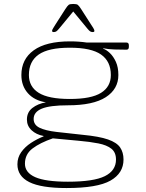

<svg xmlns="http://www.w3.org/2000/svg" viewBox="-20 -738 740 970"><path d="M316 212Q188 212 128 182Q68 152 68 92Q68 58 87 31Q106 4 136.5 -16Q167 -36 200 -49V-51Q163 -58 139.5 -80Q116 -102 116 -134Q116 -171 143.5 -192.5Q171 -214 212 -221Q154 -230 121 -267Q88 -304 88 -359Q88 -439 150.5 -484Q213 -529 334 -529Q379 -529 419 -523H619Q631 -523 631 -509V-501Q631 -487 619 -487Q589 -487 558.5 -488Q528 -489 502 -494L501 -492Q517 -487 535 -470Q553 -453 565.5 -425.5Q578 -398 578 -359Q578 -288 514.5 -247Q451 -206 323 -206Q232 -206 191 -189Q150 -172 150 -137Q150 -107 180 -92.5Q210 -78 265.5 -71.5Q321 -65 397 -57Q481 -49 525.5 -33.5Q570 -18 587 7Q604 32 604 68Q604 137 538 174.5Q472 212 316 212ZM333 -238Q441 -238 490.5 -269Q540 -300 540 -359Q540 -428 490.5 -462.5Q441 -497 333 -497Q225 -497 175.5 -462.5Q126 -428 126 -359Q126 -300 175.5 -269Q225 -238 333 -238ZM323 180Q453 180 509.5 152Q566 124 566 68Q566 32 543 13.5Q520 -5 477 -13.5Q434 -22 376 -27Q318 -32 247 -39Q183 -17 144.5 12Q106 41 106 89Q106 134 158 157Q210 180 323 180ZM252 -576Q243 -576 243 -582Q243 -587 249.5 -597Q256 -607 260 -614L310 -692Q321 -709 327 -713.5Q333 -718 350 -718Q367 -718 373 -713.5Q379 -709 390 -692L440 -614Q445 -607 451 -597Q457 -587 457 -582Q457 -576 448 -576Q441 -576 435.5 -579.5Q430 -583 421 -594L350 -680L279 -594Q270 -583 264.5 -579.5Q259 -576 252 -576Z"/></svg>

Font: Asap Expanded Thin
Style: Regular
Weight: 100
Width: 7
Designer: Pablo Cosgaya
Foundry: Omnibus-Type
Version: Version 3.001; ttfautohint (v1.8.4.7-5d5b)